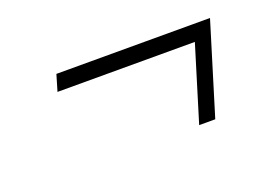

<svg xmlns="http://www.w3.org/2000/svg" viewBox="-50 -497 699 488"><g transform="rotate(-20 300.0 -253.0)"><path d="M125 -376.5H540.5L465 -130H421.5L483.5 -332.5H112Z"/></g></svg>

Font: Newsreader Caption Light
Style: Italic
Weight: 300
Italic angle: -17°
Designer: Hugues Gentile
Foundry: Production Type
Version: Version 1.001